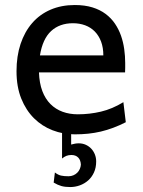

<svg xmlns="http://www.w3.org/2000/svg" viewBox="-20 -528 575 772"><path d="M280.8 -507.8Q320.8 -507.8 351.6 -498.3Q382.3 -488.8 404.8 -471.9Q427.2 -455.1 442.4 -432.6Q457.5 -410.2 466.6 -384.3Q475.6 -358.4 479.5 -330.3Q483.4 -302.2 483.4 -274.9Q483.4 -268.1 483.4 -255.9Q483.4 -243.7 482.9 -236.8H136.7Q138.2 -193.8 150.1 -162.1Q162.1 -130.4 182.9 -109.6Q203.6 -88.9 231.7 -78.6Q259.8 -68.4 293 -68.4Q340.3 -68.4 385.7 -79.1Q431.2 -89.8 476.1 -117.2L485.8 -36.6Q460 -23.4 435.1 -14.2Q410.2 -4.9 385.3 1Q360.4 6.8 334.7 9.5Q309.1 12.2 280.8 12.2Q233.9 12.2 191.4 -4.2Q148.9 -20.5 116.7 -52.5Q84.5 -84.5 65.4 -131.8Q46.4 -179.2 46.4 -241.7Q46.4 -302.2 62.7 -351.3Q79.1 -400.4 109.4 -435.3Q139.6 -470.2 183.1 -489Q226.6 -507.8 280.8 -507.8ZM273.4 -434.6Q219.7 -434.6 185.5 -403.1Q151.4 -371.6 140.6 -305.2H395.5Q395.5 -336.4 386.5 -360.6Q377.4 -384.8 361.1 -401.4Q344.7 -418 322.3 -426.3Q299.8 -434.6 273.4 -434.6ZM266.1 -1V53.2Q274.4 50.8 281.7 49.6Q289.1 48.3 296.4 48.3Q312 48.3 325 54.2Q337.9 60.1 347.2 70.1Q356.4 80.1 361.6 93.3Q366.7 106.4 366.7 121.1Q366.7 146 357.9 165.3Q349.1 184.6 334.5 197.5Q319.8 210.4 301 217.3Q282.2 224.1 262.2 224.1Q241.7 224.1 226.8 220Q211.9 215.8 195.8 206.1L200.7 165.5Q213.4 175.3 225.3 178Q237.3 180.7 255.4 180.7Q266.1 180.7 275.1 176.8Q284.2 172.9 290.8 166.3Q297.4 159.7 301 151.1Q304.7 142.6 305.2 133.8Q304.2 115.2 294.2 105.2Q284.2 95.2 267.1 95.2Q255.9 95.2 247.1 98.6Q238.3 102.1 229.5 109.4V-1Z"/></svg>

Font: Andika DR AuSIL
Style: Regular
Weight: 400
Designer: Annie Olsen & Victor Gaultney
Foundry: SIL International
Version: Version 0.003